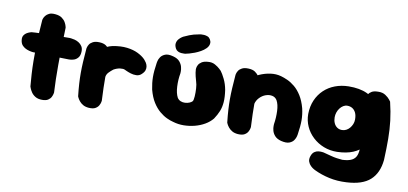

<svg xmlns="http://www.w3.org/2000/svg" viewBox="-80 -960 3063 1443"><g transform="rotate(10 1451.5 -239.0)"><path d="M260 1Q228 1 207.5 -11.5Q187 -24 176 -41Q165 -58 160.5 -70.5Q156 -83 156 -83Q152 -126 149 -175.5Q146 -225 145.5 -277.5Q145 -330 146 -383.5Q147 -437 150 -489.5Q153 -542 157 -591Q157 -591 160 -601Q163 -611 172.5 -623.5Q182 -636 199.5 -644.5Q217 -653 247 -650Q279 -647 297.5 -633.5Q316 -620 325 -604Q334 -588 337 -576Q340 -564 340 -564Q339 -526 337.5 -479.5Q336 -433 335 -382Q334 -331 334 -277.5Q334 -224 335 -171Q336 -118 339 -69Q339 -69 337 -58.5Q335 -48 328 -34Q321 -20 305 -9.5Q289 1 260 1ZM403 -333Q324 -334 254 -336.5Q184 -339 129 -340Q129 -340 115.5 -342Q102 -344 83 -351Q64 -358 49 -373Q34 -388 31 -414Q28 -437 37 -451Q46 -465 59.5 -472.5Q73 -480 83.5 -483Q94 -486 94 -486Q102 -487 124 -488Q146 -489 177 -490Q208 -491 244 -491.5Q280 -492 316 -492.5Q352 -493 384 -493Q384 -493 395 -492Q406 -491 422 -487Q438 -483 453.5 -473.5Q469 -464 479.5 -448Q490 -432 489 -407Q488 -377 474.5 -361Q461 -345 444.5 -339.5Q428 -334 415.5 -333.5Q403 -333 403 -333Z M603 -40Q578 -38 564.5 -54.5Q551 -71 545.5 -93.5Q540 -116 539 -133.5Q538 -151 538 -151Q530 -184 527.5 -203Q525 -222 526 -232.5Q527 -243 528.5 -250Q530 -257 530 -266Q534 -325 559 -371.5Q584 -418 624 -448Q664 -478 710 -489Q773 -501 821.5 -495Q870 -489 904.5 -472Q939 -455 959 -435Q959 -435 965 -428.5Q971 -422 978.5 -410.5Q986 -399 989 -384Q992 -369 987 -353Q982 -337 963 -320Q947 -305 924.5 -304.5Q902 -304 881.5 -310.5Q861 -317 847 -323.5Q833 -330 833 -330Q821 -336 797 -333Q773 -330 748 -316Q731 -303 716 -287.5Q701 -272 698 -252Q696 -231 694 -212Q692 -193 691 -175Q690 -157 690 -137Q690 -117 691 -93Q691 -93 684 -81Q677 -69 658 -56.5Q639 -44 603 -40ZM616 -1Q589 -3 571 -13.5Q553 -24 542 -38Q531 -52 526.5 -62Q522 -72 522 -72Q516 -126 513.5 -168Q511 -210 511 -248.5Q511 -287 513.5 -332Q516 -377 521 -437Q521 -437 523.5 -447Q526 -457 534 -469.5Q542 -482 560 -491.5Q578 -501 608 -500Q641 -499 660 -486Q679 -473 688.5 -456.5Q698 -440 701 -427.5Q704 -415 704 -415Q701 -367 699.5 -328Q698 -289 698 -251Q698 -213 699 -169.5Q700 -126 703 -70Q703 -70 701 -59Q699 -48 691 -33.5Q683 -19 665.5 -9Q648 1 616 -1Z M1259 -7Q1237 -12 1209 -25Q1181 -38 1152.5 -62Q1124 -86 1100 -124Q1076 -162 1061 -219Q1051 -267 1050.5 -312Q1050 -357 1060 -422Q1060 -422 1063 -436.5Q1066 -451 1077 -467.5Q1088 -484 1111 -493.5Q1134 -503 1174 -492Q1208 -483 1224 -464Q1240 -445 1245 -425Q1250 -405 1249.5 -390.5Q1249 -376 1249 -376Q1240 -326 1242.5 -274.5Q1245 -223 1262 -191Q1272 -176 1287.5 -169.5Q1303 -163 1321 -164Q1339 -165 1354 -171Q1369 -177 1377 -186Q1383 -195 1385 -223.5Q1387 -252 1385 -284Q1383 -316 1376 -336Q1370 -358 1366 -373Q1362 -388 1360.5 -400.5Q1359 -413 1358 -426Q1358 -426 1359 -436Q1360 -446 1367 -459.5Q1374 -473 1391 -484Q1408 -495 1439 -497Q1469 -500 1492.5 -487Q1516 -474 1530 -460.5Q1544 -447 1544 -447Q1558 -429 1576 -392.5Q1594 -356 1602 -311Q1610 -257 1607 -218.5Q1604 -180 1591.5 -149Q1579 -118 1557 -85Q1534 -57 1499.5 -37Q1465 -17 1424 -6.5Q1383 4 1340.5 4.5Q1298 5 1259 -7ZM1259 -527Q1259 -527 1250 -526.5Q1241 -526 1228.5 -527Q1216 -528 1203.5 -534Q1191 -540 1184 -553Q1172 -576 1175.5 -594Q1179 -612 1190 -624.5Q1201 -637 1211 -643.5Q1221 -650 1221 -650Q1270 -673 1297.5 -680Q1325 -687 1344 -690Q1344 -690 1353 -691Q1362 -692 1375 -691Q1388 -690 1401 -685Q1414 -680 1422 -667Q1431 -652 1430.5 -639Q1430 -626 1425 -616.5Q1420 -607 1415 -601.5Q1410 -596 1410 -596Q1394 -580 1372.5 -568Q1351 -556 1329 -547.5Q1307 -539 1288.5 -534Q1270 -529 1259 -527Z M2082 -7Q2049 -16 2033 -34.5Q2017 -53 2012 -73Q2007 -93 2007.5 -107.5Q2008 -122 2008 -122Q2016 -172 2014 -222.5Q2012 -273 1995 -303Q1982 -324 1958.5 -329Q1935 -334 1909 -325Q1883 -316 1862 -294Q1842 -273 1835.5 -245.5Q1829 -218 1829 -192Q1829 -166 1827 -150Q1826 -129 1825.5 -119Q1825 -109 1825.5 -103Q1826 -97 1824 -86Q1824 -86 1823.5 -77.5Q1823 -69 1818 -57.5Q1813 -46 1799 -37Q1785 -28 1757 -26Q1735 -25 1717.5 -37.5Q1700 -50 1690 -62.5Q1680 -75 1680 -75Q1671 -87 1669 -99.5Q1667 -112 1667.5 -131.5Q1668 -151 1666 -183Q1660 -223 1659 -248Q1658 -273 1661.5 -291Q1665 -309 1674 -326.5Q1683 -344 1699 -368Q1722 -396 1756.5 -422Q1791 -448 1832 -466.5Q1873 -485 1916 -491Q1959 -497 1998 -486Q2020 -480 2048 -467.5Q2076 -455 2104.5 -431.5Q2133 -408 2157 -370Q2181 -332 2196 -276Q2207 -229 2207 -185Q2207 -141 2197 -76Q2197 -76 2194 -62Q2191 -48 2180 -31.5Q2169 -15 2146 -6Q2123 3 2082 -7ZM1754 -1Q1727 -3 1709 -13.5Q1691 -24 1680 -38Q1669 -52 1664.5 -62Q1660 -72 1660 -72Q1654 -126 1651.5 -168Q1649 -210 1649 -248.5Q1649 -287 1651.5 -332Q1654 -377 1659 -437Q1659 -437 1661.5 -447Q1664 -457 1672 -469.5Q1680 -482 1698 -491.5Q1716 -501 1746 -500Q1779 -499 1798 -486Q1817 -473 1826.5 -456.5Q1836 -440 1839 -427.5Q1842 -415 1842 -415Q1839 -367 1837.5 -328Q1836 -289 1836 -251Q1836 -213 1837 -169.5Q1838 -126 1841 -70Q1841 -70 1839 -59Q1837 -48 1829 -33.5Q1821 -19 1803.5 -9Q1786 1 1754 -1Z M2620 214Q2550 218 2488 204.5Q2426 191 2372 165Q2372 165 2361 159Q2350 153 2337 140.5Q2324 128 2317.5 110Q2311 92 2319 68Q2327 44 2342 33.5Q2357 23 2373 21.5Q2389 20 2400.5 21.5Q2412 23 2412 23Q2447 32 2471 38.5Q2495 45 2516 48Q2537 51 2560 53Q2607 51 2632.5 37.5Q2658 24 2667.5 -2.5Q2677 -29 2676 -70Q2680 -138 2679.5 -186.5Q2679 -235 2675.5 -275Q2672 -315 2667.5 -357.5Q2663 -400 2658 -455Q2658 -455 2664.5 -466Q2671 -477 2688 -487.5Q2705 -498 2738 -498Q2771 -499 2793.5 -484Q2816 -469 2827 -454.5Q2838 -440 2838 -440Q2856 -366 2864 -299.5Q2872 -233 2872.5 -161.5Q2873 -90 2869 0Q2859 101 2799.5 154.5Q2740 208 2620 214ZM2511 1Q2456 2 2408.5 -16.5Q2361 -35 2324.5 -69Q2288 -103 2268 -147.5Q2248 -192 2248 -242Q2249 -301 2269.5 -348Q2290 -395 2325.5 -428.5Q2361 -462 2408.5 -480Q2456 -498 2511 -499Q2597 -500 2653.5 -473.5Q2710 -447 2738 -391.5Q2766 -336 2766 -250Q2766 -200 2752.5 -155.5Q2739 -111 2709.5 -76.5Q2680 -42 2631 -21.5Q2582 -1 2511 1ZM2518 -167Q2535 -167 2550 -174.5Q2565 -182 2576.5 -195.5Q2588 -209 2595 -226Q2602 -243 2602 -262Q2602 -294 2592 -314Q2582 -334 2565.5 -344Q2549 -354 2527 -354Q2511 -354 2496.5 -345Q2482 -336 2471 -321.5Q2460 -307 2454 -289Q2448 -271 2448 -252Q2448 -228 2456.5 -208.5Q2465 -189 2481 -178Q2497 -167 2518 -167Z"/></g></svg>

Font: Sour Gummy Black
Style: Regular
Weight: 900
Version: Version 1.000